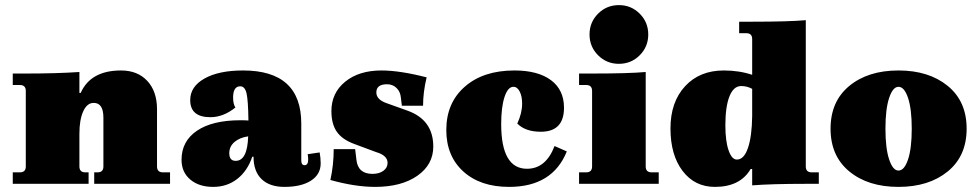

<svg xmlns="http://www.w3.org/2000/svg" viewBox="-20 -720 3830 752"><path d="M30 0V-45H58Q81 -45 81 -68V-364Q81 -387 58 -387H30V-432H82Q203 -432 291 -438V-356H296Q335 -444 454 -444Q519 -444 557 -403Q595 -362 595 -292V-68Q595 -45 618 -45H646V0H349V-45H362Q385 -45 385 -68V-259Q385 -317 347 -317Q321 -317 306 -284Q291 -251 291 -196V-68Q291 -45 314 -45H327V0Z M815 12Q759 12 725 -17Q691 -46 691 -94Q691 -167 751.5 -208Q812 -249 922 -249Q942 -249 953 -248Q952 -328 945.5 -355Q939 -382 921 -382Q893 -382 893 -338Q893 -312 902 -299Q855 -261 804 -261Q725 -261 725 -328Q725 -381 781 -412.5Q837 -444 932 -444Q1160 -444 1160 -236V-92Q1160 -73 1173 -73Q1187 -73 1187 -95Q1187 -107 1185 -116L1232 -123Q1236 -101 1236 -80Q1236 -37 1198 -12.5Q1160 12 1094 12Q1036 12 1004.5 -18.5Q973 -49 973 -106H968Q949 -50 909 -19Q869 12 815 12ZM878 -120Q878 -90 903 -90Q949 -90 952 -186Q918 -181 898 -163.5Q878 -146 878 -120Z M1449 12Q1371 12 1274 -15Q1287 -74 1287 -136H1371L1376 -94Q1382 -39 1439 -39Q1465 -39 1481.5 -51Q1498 -63 1498 -82Q1498 -111 1454 -124L1368 -156Q1321 -173 1299.5 -203.5Q1278 -234 1278 -285Q1278 -356 1332 -400Q1386 -444 1474 -444Q1546 -444 1651 -417Q1637 -359 1637 -306H1554L1550 -338Q1548 -361 1533 -375.5Q1518 -390 1496 -390Q1454 -390 1454 -358Q1454 -330 1494 -316L1575 -287Q1677 -251 1677 -146Q1677 -75 1614.5 -31.5Q1552 12 1449 12Z M1974 12Q1861 12 1794.5 -48.5Q1728 -109 1728 -211Q1728 -317 1800.5 -380.5Q1873 -444 1995 -444Q2087 -444 2138 -406Q2189 -368 2189 -298Q2189 -204 2098 -204Q2038 -204 2006 -236Q2025 -277 2025 -314Q2025 -343 2015.5 -361.5Q2006 -380 1991 -380Q1969 -380 1956 -340Q1943 -300 1943 -234Q1943 -59 2044 -59Q2118 -59 2152 -148L2200 -127Q2144 12 1974 12Z M2485.5 -503.5Q2452 -470 2404 -470Q2356 -470 2322.5 -503.5Q2289 -537 2289 -585Q2289 -633 2322.5 -666.5Q2356 -700 2404 -700Q2452 -700 2485.5 -666.5Q2519 -633 2519 -585Q2519 -537 2485.5 -503.5ZM2248 0V-45H2276Q2299 -45 2299 -68V-364Q2299 -387 2276 -387H2248V-432H2300Q2443 -432 2509 -438V-68Q2509 -45 2532 -45H2560V0Z M2780 12Q2701 12 2653.5 -50.5Q2606 -113 2606 -217Q2606 -320 2663 -382Q2720 -444 2815 -444Q2875 -444 2926 -427V-567Q2926 -590 2903 -590H2875V-635H2927Q3070 -635 3136 -641V-68Q3136 -45 3159 -45H3187V0H3135Q3002 0 2926 6V-58H2920Q2879 12 2780 12ZM2866 -95Q2894 -95 2909.5 -140.5Q2925 -186 2926 -265V-372Q2906 -383 2883 -383Q2853 -383 2837 -342.5Q2821 -302 2821 -229Q2821 -168 2833.5 -131.5Q2846 -95 2866 -95Z M3692 -48.5Q3618 12 3499 12Q3380 12 3306.5 -48.5Q3233 -109 3233 -216Q3233 -323 3306.5 -383.5Q3380 -444 3499 -444Q3618 -444 3692 -383.5Q3766 -323 3766 -216Q3766 -109 3692 -48.5ZM3499 -52Q3522 -52 3536.5 -95.5Q3551 -139 3551 -216Q3551 -293 3536.5 -336.5Q3522 -380 3499 -380Q3477 -380 3462.5 -336.5Q3448 -293 3448 -216Q3448 -139 3462.5 -95.5Q3477 -52 3499 -52Z"/></svg>

Font: Arapey Black
Style: Regular
Weight: 900
Designer: Eduardo Rodriguez Tunni
Foundry: Eduardo Rodriguez Tunni
Version: Version 4.000